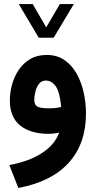

<svg xmlns="http://www.w3.org/2000/svg" viewBox="-20 -656 470 941"><path d="M169.9 -471.2 71.8 -636.2H140.1L206.5 -522L273.4 -636.2H341.8L243.2 -471.2ZM270 -5.9Q243.7 0 218.8 0Q129.9 0 79.1 -40.8Q28.3 -81.5 28.3 -164.1Q28.3 -202.6 39.1 -241.7Q49.8 -280.8 72 -313.7Q94.2 -346.7 128.2 -366.7Q162.1 -386.7 209 -386.7Q259.3 -386.7 295.7 -361.8Q332 -336.9 355.5 -295.2Q378.9 -253.4 390.1 -202.6Q401.4 -151.9 401.4 -100.6Q401.4 48.8 316.4 142.1Q231.4 235.4 69.8 265.1L25.9 152.8Q122.6 135.3 185.5 94.2Q248.5 53.2 270 -5.9ZM279.8 -131.8Q273.4 -204.1 253.4 -232.7Q233.4 -261.2 205.1 -261.2Q184.1 -261.2 171.6 -245.6Q159.2 -230 153.6 -207.8Q147.9 -185.5 147.9 -166.5Q147.9 -144 161.6 -134.5Q175.3 -125 221.2 -125Q251.5 -125 279.8 -131.8Z"/></svg>

Font: Vazir FD-UI
Style: Bold-FD-UI
Weight: 700
Designer: Saber Rastikerdar
Foundry: Saber Rastikerdar
Version: Version 30.0.0